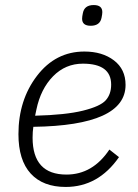

<svg xmlns="http://www.w3.org/2000/svg" viewBox="-20 -728 548 760"><path d="M339 -626Q305 -626 305 -654Q305 -662 308 -676Q314 -708 351 -708Q385 -708 385 -680Q385 -672 382 -658Q376 -626 339 -626ZM240 12Q150 12 101.5 -41Q53 -94 53 -197Q53 -332 126.5 -428Q200 -524 314 -524Q385 -524 431 -489Q477 -454 477 -392Q477 -231 112 -226Q109 -207 109 -183Q109 -37 243 -37Q347 -37 413 -136L451 -106Q369 12 240 12ZM308 -476Q239 -476 190 -426Q141 -376 124 -294L119 -270Q240 -273 308.5 -290Q377 -307 398.5 -331Q420 -355 420 -393Q420 -476 308 -476Z"/></svg>

Font: IBM Plex Sans Light
Style: Italic
Weight: 300
Italic angle: -11.31°
Designer: Mike Abbink, Paul van der Laan, Pieter van Rosmalen
Foundry: Bold Monday
Version: Version 3.0